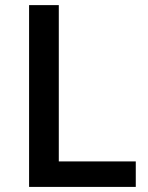

<svg xmlns="http://www.w3.org/2000/svg" viewBox="-20 -734 582 754"><path d="M94.2 0V-713.9H210.9V-100.1H513.2V0Z"/></svg>

Font: f1_57812          
Style: Regular
Weight: 600
Foundry: Ascender Corporation
Version: Version 1.10